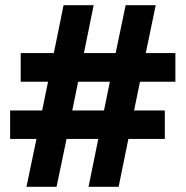

<svg xmlns="http://www.w3.org/2000/svg" viewBox="-20 -720 715 740"><path d="M120.5 -184.5H19V-294.2H142.5L165.2 -405H59.8V-515.5H187.5L225 -700H341L303.5 -515.5H425.8L464.2 -700H580.2L541.8 -515.5H656V-405H519.5L496.8 -294.2H615.2V-184.5H474.8L437.2 0H321.2L358.8 -184.5H236.5L198 0H82ZM380.8 -294.2 403.5 -405H281.2L258.5 -294.2Z"/></svg>

Font: Haskoy
Style: Regular
Weight: 400
Designer: Ertekin Erdin
Foundry: Ertekin Erdin
Version: Version 1.500